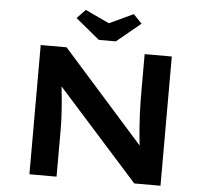

<svg xmlns="http://www.w3.org/2000/svg" viewBox="-59 -973 1105 1036"><g transform="rotate(5 493.0 -455.0)"><path d="M138 0V-700H278L743 -177H721Q716 -211 713 -243Q710 -275 707.5 -307.5Q705 -340 703.5 -372.5Q702 -405 701.5 -438.5Q701 -472 701 -509V-700H848V0H706L233 -528L265 -527Q268 -496 271.5 -468Q275 -440 277 -413.5Q279 -387 281 -362Q283 -337 284 -309.5Q285 -282 285 -252V0ZM448 -755 318 -862 364 -910 509 -842H479L624 -910L670 -862L540 -755Z"/></g></svg>

Font: Lexend Giga SemiBold
Style: Regular
Weight: 600
Designer: Bonnie Shaver-Troup, Thomas Jockin
Foundry: Lexend
Version: Version 1.007